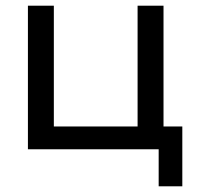

<svg xmlns="http://www.w3.org/2000/svg" viewBox="-20 -524 712 674"><path d="M463 -504V-80H169V-504H78V0H537V130H620V-80H554V-504Z"/></svg>

Font: Hibana 45 SubMedium
Style: Regular
Weight: 500
Width: 6
Designer: pygmalion
Foundry: ybstudio
Version: Version 2021.007;FEAKit 1.0